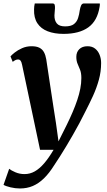

<svg xmlns="http://www.w3.org/2000/svg" viewBox="-55 -818 607 1088"><path d="M70 -451.5Q66.5 -468.5 61.2 -474.8Q56 -481 48 -481Q40 -481 33 -477.8Q26 -474.5 17 -467.5L4.5 -498.5Q11 -506.5 28.2 -520.2Q45.5 -534 70.2 -545Q95 -556 124 -556Q151.5 -556 168.2 -547.5Q185 -539 194 -522.5Q203 -506 207 -482.5Q213.5 -440 220.2 -394.8Q227 -349.5 234 -303.2Q241 -257 248 -211.2Q255 -165.5 262 -121.5L276.5 -17L323.5 -111Q342 -148.5 357 -183.8Q372 -219 383 -251.8Q394 -284.5 400 -315.5Q406 -346.5 406 -376Q406 -404 399 -421.8Q392 -439.5 384.8 -456Q377.5 -472.5 377.5 -496Q377.5 -522.5 394.2 -539.2Q411 -556 441 -556Q467 -556 484 -542.5Q501 -529 509.5 -507.2Q518 -485.5 518 -461Q518 -412 505.2 -365.8Q492.5 -319.5 471.8 -274.2Q451 -229 427 -182.5Q412 -152 394.5 -119.2Q377 -86.5 358.2 -53.8Q339.5 -21 320.8 10Q302 41 284.5 68.8Q267 96.5 252 118.5Q224 163.5 194.2 192.5Q164.5 221.5 131.2 235.8Q98 250 58 250Q31.5 250 4.5 243.5Q-22.5 237 -35 229.5L-3 138.5Q7.5 147.5 31.8 158Q56 168.5 84 168.5Q115 168.5 142 153.2Q169 138 195.2 107.5Q221.5 77 248.5 31H172ZM242.5 -798.5Q252.5 -798.5 254.8 -790.8Q257 -783 256.5 -771Q256.5 -762 255 -751Q253.5 -740 253.5 -731Q253 -702.5 266.8 -685.5Q280.5 -668.5 314 -668.5Q347.5 -668.5 364 -681.5Q380.5 -694.5 387.2 -715.2Q394 -736 397 -760Q399.5 -775 404.5 -786.8Q409.5 -798.5 421 -798.5H510.5Q511 -794.5 510.8 -790.2Q510.5 -786 509.5 -780Q497 -700 445.5 -663Q394 -626 305 -626Q253 -626 215 -640.8Q177 -655.5 156.8 -686.2Q136.5 -717 138 -764.5Q138 -772.5 139 -781.2Q140 -790 142 -798.5Z"/></svg>

Font: Merriweather 48pt
Style: Bold Italic
Weight: 700
Italic angle: -7.8°
Version: Version 2.101